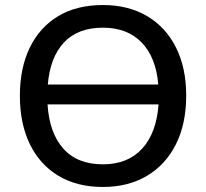

<svg xmlns="http://www.w3.org/2000/svg" viewBox="-20 -734 819 763"><path d="M59 -353Q59 -464 98.5 -545Q138 -626 211.5 -670Q285 -714 389 -714Q490 -714 564.5 -670Q639 -626 679.5 -545Q720 -464 720 -354Q720 -243 679.5 -161.5Q639 -80 564.5 -35.5Q490 9 389 9Q286 9 212 -35.5Q138 -80 98.5 -161.5Q59 -243 59 -353ZM389 -624Q289 -624 234 -565Q179 -506 170 -398H609Q600 -506 543 -565Q486 -624 389 -624ZM389 -81Q488 -81 545 -143.5Q602 -206 610 -319H169Q176 -206 231.5 -143.5Q287 -81 389 -81Z"/></svg>

Font: Mulish SemiBold
Style: Regular
Weight: 600
Designer: Vernon Adams
Foundry: Vernon Adams
Version: Version 3.603; ttfautohint (v1.8.3)